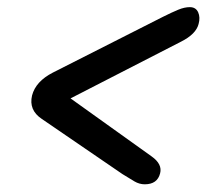

<svg xmlns="http://www.w3.org/2000/svg" viewBox="-20 -604 564 524"><path d="M417 -131Q409.5 -101 375 -101Q360.5 -101 346.8 -109Q333 -117 314 -129L94 -279.5Q58 -303.5 67.5 -343.5Q77.5 -382 124.5 -406L424.5 -558Q449.5 -570.5 466.5 -577.5Q483.5 -584.5 498 -584.5Q514.5 -584.5 520.8 -570.5Q527 -556.5 522 -538.5Q515 -511 474.5 -490.5L172.5 -335.5L394 -177Q423.5 -156 417 -131Z"/></svg>

Font: Fraunces 144pt SuperSoft SemiBold
Style: Italic
Weight: 600
Italic angle: -16°
Version: Version 1.000;[b76b70a41]